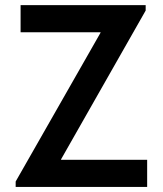

<svg xmlns="http://www.w3.org/2000/svg" viewBox="-20 -740 645 760"><path d="M42 -21.5 377.9 -610.4V-612.3H61.5V-719.7H556.6V-698.2L221.7 -109.4V-107.4H562.5V0H42Z"/></svg>

Font: Reddit Sans Strawberry SemiBold
Style: Regular
Weight: 600
Designer: Stephen Hutchings
Foundry: Reddit
Version: Version 1.013